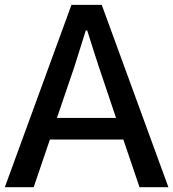

<svg xmlns="http://www.w3.org/2000/svg" viewBox="-24 -779 721 799"><path d="M212.9 -288.1H459L386.7 -502.9Q380.9 -520.5 363.8 -573.7Q346.7 -627 338.9 -652.3H333Q321.3 -614.3 286.1 -502.9ZM-3.9 0 273.4 -758.8H399.4L676.8 0H556.6L489.3 -198.2H183.6L116.2 0Z"/></svg>

Font: Gothic A1 SemiBold
Style: Regular
Weight: 600
Version: Version 2.50